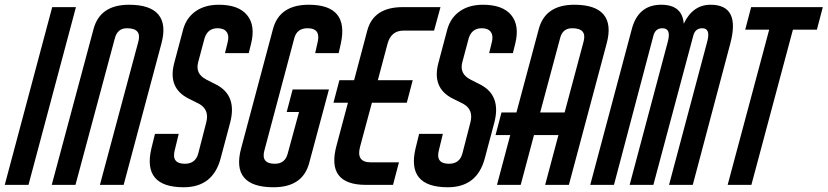

<svg xmlns="http://www.w3.org/2000/svg" viewBox="-87 -779 3487 809"><path d="M233 -749 33 0H-67L133 -749Z M334 0 496 -604Q511 -660 448 -660Q408 -660 397 -618L231 0H131L307 -656Q334 -759 457 -759Q546 -759 580.5 -717.5Q615 -676 593 -595L434 0Z M835 -759Q918 -759 954 -715.5Q990 -672 971 -595L961 -555H861L873 -604Q879 -630 867.5 -645Q856 -660 830 -660Q788 -660 775 -618L748 -517Q735 -468 782 -444L827 -421Q912 -375 883 -263L843 -113Q811 10 687 10Q512 10 551 -154L566 -215H666L649 -145Q635 -89 692 -89Q736 -89 748 -131L782 -263Q796 -316 753 -341L709 -363Q619 -407 647 -513L685 -656Q699 -705 738 -732Q777 -759 835 -759Z M1214 -759Q1385 -759 1349 -595L1340 -555H1241L1252 -604Q1264 -660 1209 -660Q1164 -660 1153 -618L1027 -145Q1012 -89 1071 -89Q1114 -89 1125 -131L1173 -307H1121L1146 -402H1299L1216 -93Q1189 10 1066 10Q885 10 929 -154L1063 -656Q1090 -759 1214 -759Z M1613 -650Q1561 -650 1546 -595L1505 -441H1652L1627 -346H1480L1430 -160Q1413 -95 1475 -95H1594L1569 0H1455Q1286 0 1331 -166L1379 -346H1318L1343 -441H1405L1461 -652Q1488 -749 1610 -749H1769L1742 -650Z M1948 -759Q2031 -759 2067 -715.5Q2103 -672 2084 -595L2074 -555H1974L1986 -604Q1992 -630 1980.5 -645Q1969 -660 1943 -660Q1901 -660 1888 -618L1861 -517Q1848 -468 1895 -444L1940 -421Q2025 -375 1996 -263L1956 -113Q1924 10 1800 10Q1625 10 1664 -154L1679 -215H1779L1762 -145Q1748 -89 1805 -89Q1849 -89 1861 -131L1895 -263Q1909 -316 1866 -341L1822 -363Q1732 -407 1760 -513L1798 -656Q1812 -705 1851 -732Q1890 -759 1948 -759Z M2333 -759Q2422 -759 2456.5 -717.5Q2491 -676 2469 -595L2310 0H2210L2266 -210H2163L2107 0H2007L2063 -210H2001L2026 -305H2089L2183 -656Q2210 -759 2333 -759ZM2372 -604Q2387 -660 2324 -660Q2283 -660 2273 -618L2189 -305H2292Z M2907 -759Q3034 -759 2990 -595L2832 0H2732L2893 -604Q2908 -660 2872 -660Q2842 -660 2834 -628L2666 0H2566L2727 -604Q2742 -660 2704 -660Q2674 -660 2666 -628L2500 0H2400L2575 -656Q2602 -759 2699 -759Q2788 -759 2794 -679Q2832 -759 2907 -759Z M3380 -749 3355 -654H3254L3079 0H2979L3154 -654H3053L3078 -749Z"/></svg>

Font: Air America
Style: Regular
Weight: 400
Designer: William G. Sherman
Foundry: Aaron Bell – Saja Typeworks
Version: Version 1.100;PS 001.100;hotconv 1.0.88;makeotf.lib2.5.64775